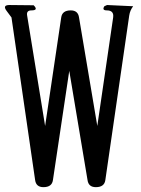

<svg xmlns="http://www.w3.org/2000/svg" viewBox="-44 -774 564 769"><path d="M409.2 -704.1Q413.1 -732.4 383.8 -732.4Q363.3 -732.4 374 -749L384.8 -753.9L489.3 -749Q476.6 -732.4 473.6 -711.9L377.9 -52.7Q374 -24.4 339.8 -24.4Q310.5 -24.4 306.6 -52.7L233.4 -490.2L168 -52.7Q164.1 -24.4 129.9 -24.4Q100.6 -24.4 96.7 -52.7L2 -704.1L-17.6 -730.5Q-35.2 -753.9 -5.9 -753.9L90.8 -752.9Q111.3 -732.4 82 -732.4Q61.5 -732.4 64.5 -712.9L136.7 -269.5L201.2 -704.1Q205.1 -732.4 239.3 -732.4Q268.6 -732.4 272.5 -704.1L345.7 -269.5Z"/></svg>

Font: B2 Hana
Style: Regular
Weight: 500
Version: 2020-08-05; (max)